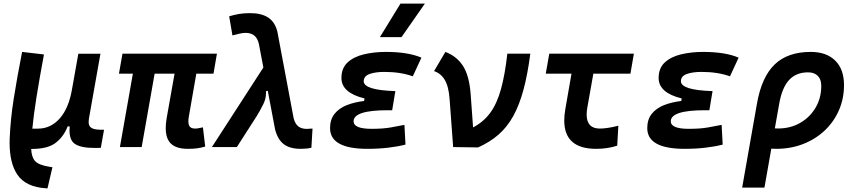

<svg xmlns="http://www.w3.org/2000/svg" viewBox="-20 -815 4728 1064"><path d="M243.2 229 235.4 228.5Q123 221.7 76.2 152.8Q33.2 89.8 33.2 -24.4Q33.2 -36.1 33.7 -48.3Q38.1 -154.8 56.2 -269Q74.2 -383.3 102.5 -527.3L223.6 -513.2Q198.7 -379.4 182.6 -279.1Q166.5 -178.7 159.2 -102.1H189.5Q261.7 -102.1 312 -159.7Q362.3 -217.3 379.9 -325.7V-325.2L414.1 -517.1H536.6L472.7 -157.2Q471.2 -147.9 471.2 -139.6Q471.2 -120.1 481.4 -110.4Q496.1 -96.2 536.6 -96.2H556.6L538.6 4.4L507.3 4.9Q427.2 5.4 393.6 -18.6Q365.2 -38.6 365.2 -93.3Q365.2 -103.5 366.2 -114.7H355Q332.5 -56.6 287.4 -22.7Q242.2 11.2 152.8 10.3Q154.8 56.2 174.8 77.9Q194.8 99.6 252.4 108.9L270.5 111.8Z M1021 9.8Q944.3 9.8 916.5 -31.7Q898.4 -58.6 898.4 -105Q898.4 -130.4 903.8 -161.6L947.3 -406.7H836.9L765.1 0H644.5L716.3 -406.7H639.2L658.7 -517.6H1182.1L1163.1 -406.7H1067.9L1026.4 -168.5Q1023.9 -153.8 1023.9 -142.6Q1023.9 -127.4 1028.3 -118.7Q1035.6 -102.5 1061.5 -102.5Q1070.3 -102.5 1080.6 -104.5Q1090.8 -106.4 1104.5 -109.4L1117.2 -2.9Q1091.8 4.4 1071.8 7.1Q1051.8 9.8 1021 9.8Z M1647 9.8Q1586.4 9.8 1552.7 -15.9Q1519 -41.5 1504.4 -98.1L1463.9 -312L1453.6 -309.1Q1454.1 -304.7 1454.1 -299.8Q1454.1 -267.1 1438.5 -236.3Q1420.9 -200.7 1400.9 -168.9L1292.5 0H1154.3L1439.5 -440.9L1414.1 -574.2Q1406.2 -605 1387.9 -618.9Q1369.6 -632.8 1341.8 -632.8Q1328.1 -632.8 1310.3 -629.2Q1292.5 -625.5 1268.1 -618.7L1250 -724.6Q1274.9 -732.4 1302.7 -737.3Q1330.6 -742.2 1366.2 -742.2Q1429.2 -742.2 1466.6 -717.5Q1503.9 -692.9 1517.1 -639.6L1607.4 -159.2Q1615.7 -127.9 1633.5 -114.3Q1651.4 -100.6 1681.2 -100.6Q1685.1 -100.6 1692.4 -101.6Q1699.7 -102.1 1711.9 -102.5L1705.6 3.9Q1689.9 7.3 1676 8.5Q1662.1 9.8 1647 9.8Z M2016.1 9.8Q1809.1 9.8 1809.1 -105Q1809.1 -153.3 1834 -184.3Q1858.9 -215.3 1901.4 -232.2Q1943.8 -249 1997.6 -255.4L2000 -269.5Q1872.1 -300.8 1872.1 -382.8Q1872.1 -437.5 1906.2 -469Q1940.4 -500.5 1996.6 -513.9Q2052.7 -527.3 2118.7 -527.3Q2241.2 -527.3 2315.4 -495.6L2267.6 -392.1Q2199.2 -416.5 2109.9 -416.5Q2060.1 -416.5 2027.8 -404.8Q1995.6 -393.1 1995.6 -364.7Q1995.6 -340.8 2038.3 -326.9Q2081.1 -313 2170.9 -310.1L2153.3 -204.1H2127.9Q1939.5 -204.1 1939.5 -142.6Q1939.5 -101.1 2039.6 -101.1Q2102.1 -101.1 2144.5 -108.6Q2187 -116.2 2221.2 -123L2227.1 -13.7Q2185.5 -2.9 2132.1 3.4Q2078.6 9.8 2016.1 9.8ZM2085.4 -609.4 2199.2 -794.9H2334.5L2205.1 -609.4Z M2491.2 0 2471.7 -264.2Q2466.8 -335.4 2444.8 -372.1Q2422.9 -408.7 2385.3 -420.9L2448.2 -527.3Q2510.3 -503.9 2545.4 -450.2Q2580.6 -396.5 2588.4 -291.5L2601.6 -108.9Q2660.2 -139.6 2697.3 -190.7Q2734.4 -241.7 2756.3 -321.3Q2778.3 -400.9 2791.5 -517.6H2918.9Q2903.8 -402.3 2880.9 -317.4Q2857.9 -232.4 2824.2 -171.6Q2790.5 -110.8 2742.7 -69.1Q2694.8 -27.3 2629.4 2Z M3283.7 9.8Q3106.9 9.8 3106.9 -147Q3106.9 -175.8 3112.8 -210L3147 -406.7H3004.4L3023.9 -517.6H3492.7L3473.6 -406.7H3268.1L3234.9 -219.7Q3231 -197.8 3231 -180.2Q3231 -102.5 3304.2 -102.5Q3344.2 -102.5 3406.7 -118.2L3400.4 -7.8Q3347.2 9.8 3283.7 9.8Z M3773.9 9.8Q3566.9 9.8 3566.9 -105Q3566.9 -153.3 3591.8 -184.3Q3616.7 -215.3 3659.2 -232.2Q3701.7 -249 3755.4 -255.4L3757.8 -269.5Q3629.9 -300.8 3629.9 -382.8Q3629.9 -437.5 3664.1 -469Q3698.2 -500.5 3754.4 -513.9Q3810.5 -527.3 3876.5 -527.3Q3999 -527.3 4073.2 -495.6L4025.4 -392.1Q3957 -416.5 3867.7 -416.5Q3817.9 -416.5 3785.6 -404.8Q3753.4 -393.1 3753.4 -364.7Q3753.4 -340.8 3796.1 -326.9Q3838.9 -313 3928.7 -310.1L3911.1 -204.1H3885.7Q3697.3 -204.1 3697.3 -142.6Q3697.3 -101.1 3797.4 -101.1Q3859.9 -101.1 3902.3 -108.6Q3944.8 -116.2 3979 -123L3984.9 -13.7Q3943.4 -2.9 3889.9 3.4Q3836.4 9.8 3773.9 9.8Z M4472.7 -527.3Q4560.1 -527.3 4608.6 -479.2Q4657.2 -431.2 4657.2 -343.8Q4657.2 -268.1 4628.9 -203.6Q4600.6 -139.2 4549.8 -91.3Q4499 -43.5 4430.4 -16.8Q4361.8 9.8 4281.2 9.8Q4268.1 9.8 4254.4 8.8L4216.3 224.6H4092.8L4174.8 -240.7Q4200.7 -388.2 4272.9 -457.8Q4345.2 -527.3 4472.7 -527.3ZM4297.4 -236.3 4273.9 -103.5Q4282.7 -103 4292 -103Q4360.4 -103 4414.3 -134Q4468.3 -165 4499.8 -218.5Q4531.2 -272 4531.2 -338.9Q4531.2 -375 4512 -394.5Q4492.7 -414.1 4458 -414.1Q4391.6 -414.1 4352.3 -371.1Q4313 -328.1 4297.4 -236.3Z"/></svg>

Font: CaskaydiaCove NFP SemiBold
Style: Italic
Weight: 600
Italic angle: -10°
Designer: Aaron Bell
Foundry: Saja Typeworks
Version: Version 2111.001; VTT 6.35;Nerd Fonts 3.1.1